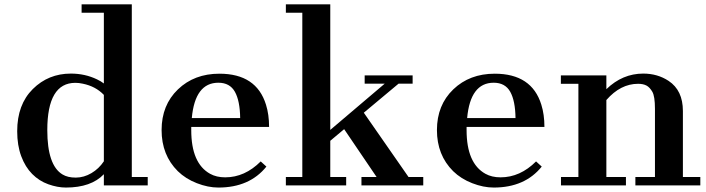

<svg xmlns="http://www.w3.org/2000/svg" viewBox="-20 -842 3207 872"><path d="M451.7 -50.8Q394 9.8 279.3 9.8Q241.2 9.8 199.5 -5.1Q157.7 -20 126.2 -51.8Q94.7 -83.5 76.4 -132.6Q58.1 -181.6 58.1 -246.1Q58.1 -367.2 128.9 -437.5Q199.7 -507.8 301.8 -507.8Q366.2 -507.8 420.9 -481.4Q438.5 -473.1 451.7 -462.9V-784.2H350.6V-822.3H578.6V-38.1H650.9V0H451.7ZM322.3 -465.8Q194.8 -465.8 194.8 -251Q194.8 -91.3 263.7 -49.8Q287.6 -35.2 324.5 -35.4Q361.3 -35.6 395.3 -55.7Q429.2 -75.7 451.7 -109.4V-411.1Q414.1 -450.2 356 -461.9Q338.4 -465.8 322.3 -465.8Z M1189.9 -85.4Q1113.3 9.8 971.7 9.8Q924.8 9.8 874 -10Q823.2 -29.8 787.6 -64.5Q713.9 -137.7 713.9 -251.2Q713.9 -364.7 788.1 -436Q862.3 -507.3 976.6 -507.3Q1144.5 -507.3 1188 -366.7Q1202.1 -321.8 1202.1 -265.6H848.6V-251Q848.6 -100.1 934.1 -52.7Q962.9 -36.6 1002.9 -36.6Q1091.8 -36.6 1164.1 -108.9ZM1070.8 -305.7Q1069.8 -383.8 1046.9 -425Q1023.9 -466.3 971.7 -466.3Q865.7 -466.3 851.1 -305.7Z M1278.3 -38.1H1353V-784.2H1278.3V-822.3H1480V-252L1727.1 -461.9H1636.2V-499.5H1854V-461.9H1790L1632.3 -330.1L1835.4 -38.1H1902.3V0H1621.6V-38.1H1690.4L1543 -255.4L1480 -202.6V-38.1H1552.2V0H1278.3Z M2440.4 -85.4Q2363.8 9.8 2222.2 9.8Q2175.3 9.8 2124.5 -10Q2073.7 -29.8 2038.1 -64.5Q1964.4 -137.7 1964.4 -251.2Q1964.4 -364.7 2038.6 -436Q2112.8 -507.3 2227.1 -507.3Q2395 -507.3 2438.5 -366.7Q2452.6 -321.8 2452.6 -265.6H2099.1V-251Q2099.1 -100.1 2184.6 -52.7Q2213.4 -36.6 2253.4 -36.6Q2342.3 -36.6 2414.6 -108.9ZM2321.3 -305.7Q2320.3 -383.8 2297.4 -425Q2274.4 -466.3 2222.2 -466.3Q2116.2 -466.3 2101.6 -305.7Z M2877.9 -461.4Q2798.3 -461.4 2733.9 -387.7V-38.1H2822.8V0H2527.8V-38.1H2606.9V-461.4H2527.3V-499.5H2733.9V-437Q2807.1 -507.8 2901.4 -507.8Q2966.3 -507.8 3016.6 -474.6Q3081.5 -431.6 3081.5 -337.9V-38.1H3160.6V0H2865.7V-38.1H2954.6V-347.7Q2954.6 -404.8 2942.6 -425.3Q2930.7 -445.8 2915.8 -453.6Q2900.9 -461.4 2877.9 -461.4Z"/></svg>

Font: Cantata One
Style: Regular
Weight: 400
Designer: Joana Maria Correia da Silva
Foundry: Joana Maria Correia da Silva
Version: Version 1.002